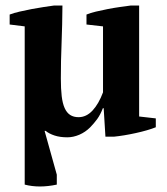

<svg xmlns="http://www.w3.org/2000/svg" viewBox="-20 -488 607 698"><path d="M142.1 -12.2 186.5 147V183.1Q122.1 196.8 69.8 183.1V-392.1L15.1 -398.9V-435.1Q29.8 -440.9 51.3 -445.8Q72.8 -450.7 95.5 -455.1Q118.2 -459.5 139.6 -462.6Q161.1 -465.8 175.8 -467.8H207Q206.5 -398.4 203.9 -332.8Q201.2 -267.1 201.2 -202.6Q201.2 -165 204.3 -138.4Q207.5 -111.8 215.1 -95Q222.7 -78.1 235.1 -70.1Q247.6 -62 265.6 -62Q293.9 -62 316.4 -86.2Q338.9 -110.4 354.5 -152.3V-392.1L294.4 -398.9V-435.1Q308.1 -440.9 328.6 -445.8Q349.1 -450.7 371.8 -455.1Q394.5 -459.5 416.5 -462.6Q438.5 -465.8 454.6 -467.8H485.8V-64.5L546.4 -57.6V-25.4Q533.2 -20 513.9 -14.4Q494.6 -8.8 473.4 -4.2Q452.1 0.5 431.4 3.9Q410.6 7.3 395 8.8H363.3L356.9 -94.7H354Q344.7 -70.8 333.5 -55.4Q322.3 -40 307.6 -24.9Q290.5 -7.8 268.6 1.7Q246.6 11.2 224.6 11.2Q198.2 11.2 178.2 4.6Q158.2 -2 146 -12.2Z"/></svg>

Font: PT Astra Serif
Style: Bold
Weight: 700
Designer: A.Korolkova, I. Chaeva
Foundry: ParaType Ltd
Version: Version 1.002